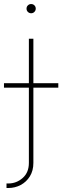

<svg xmlns="http://www.w3.org/2000/svg" viewBox="-51 -732 311 956"><path d="M92.8 -539.1H115.2V79.1Q115.2 117.7 97.9 145.8Q80.6 173.8 52.2 189Q23.9 204.1 -9.8 204.1H-18.6V181.6H-9.8Q30.8 181.6 61.8 154.3Q92.8 127 92.8 79.1ZM-31.2 -295.4V-317.9H239.3V-295.4ZM104 -666Q94.7 -666 87.9 -672.6Q81.1 -679.2 81.1 -689Q81.1 -698.7 87.9 -705.3Q94.7 -711.9 104 -711.9Q113.8 -711.9 120.4 -705.3Q127 -698.7 127 -689Q127 -679.7 120.4 -672.9Q113.8 -666 104 -666Z"/></svg>

Font: Inter 18pt Thin
Style: Regular
Weight: 250
Designer: Rasmus Andersson
Foundry: rsms
Version: Version 4.001;git-66647c0bb